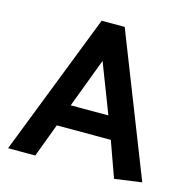

<svg xmlns="http://www.w3.org/2000/svg" viewBox="-103 -778 864 886"><g transform="rotate(15 329.5 -335.0)"><path d="M418 -266H238L327 -502ZM275 -680 10 0H140L200 -160H458L519 10L649 -8L385 -680Z"/></g></svg>

Font: Catamaran Thin
Style: Bold
Weight: 700
Version: Version 2.000